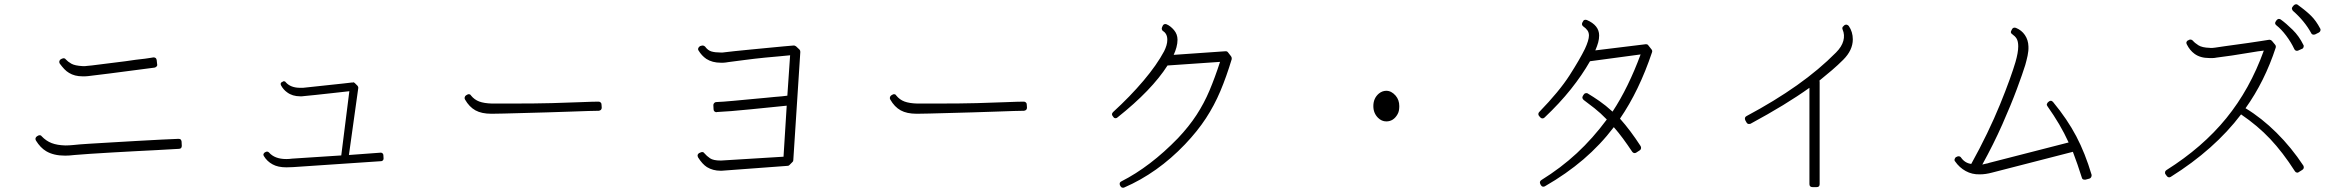

<svg xmlns="http://www.w3.org/2000/svg" viewBox="-20 -879 11040 903"><path d="M287 -147Q306 -147 330 -150Q355 -152 403.5 -155.5Q452 -159 509 -162Q566 -165 618 -168Q664 -170 715.5 -173Q767 -176 822 -179Q828 -179 832 -183Q835 -188 835 -193L834 -213Q834 -217 830 -223Q826 -226 820 -226Q820 -226 819.5 -226Q819 -226 819 -226Q791 -225 740.5 -222.5Q690 -220 629.5 -216.5Q569 -213 509 -209.5Q449 -206 400 -203Q351 -200 325 -197Q314 -196 305.5 -195.5Q297 -195 290 -195Q289 -195 288.5 -195Q288 -195 287 -195Q249 -196 223 -206Q197 -216 176 -238Q173 -243 166 -243Q163 -243 159 -241L154 -238Q149 -235 147 -229Q146 -223 149 -218Q170 -184 197 -168Q232 -147 286 -147ZM369 -520Q374 -520 380 -520Q386 -520 394 -521Q416 -523 496 -533.5Q576 -544 707 -561Q712 -562 716 -566Q721 -571 719 -577L717 -596Q715 -609 703 -609Q702 -609 701.5 -609Q701 -609 701 -609L689 -607L662 -603Q642 -601 619 -598Q596 -595 570 -591Q495 -582 450 -576Q405 -570 389 -569Q384 -568 380 -568Q376 -568 371 -568Q371 -568 370.5 -568Q370 -568 369 -568Q332 -570 315.5 -579.5Q299 -589 289 -600Q286 -605 278 -605Q277 -605 271 -603L266 -600Q261 -598 259 -591Q258 -585 261 -580Q272 -565 282.5 -554Q293 -543 305 -536Q331 -520 368 -520Z M1327 -92Q1334 -92 1342 -92.5Q1350 -93 1358 -93L1773 -121Q1777 -121 1781 -125Q1784 -128 1784 -134L1783 -150Q1783 -154 1779 -158Q1776 -161 1771 -161Q1771 -161 1771 -161Q1771 -161 1770 -161L1621 -150L1665 -465Q1666 -469 1662 -475L1649 -488Q1645 -492 1641 -492Q1640 -492 1640 -491.5Q1640 -491 1639 -491H1634L1627 -490Q1614 -488 1592 -486Q1570 -484 1545 -481Q1491 -475 1456.5 -471.5Q1422 -468 1405 -466Q1401 -466 1398.5 -466Q1396 -466 1393 -466H1392Q1347 -466 1324 -492Q1321 -497 1315 -497Q1312 -497 1310 -495L1306 -493Q1302 -492 1300 -486Q1300 -480 1302 -477Q1313 -457 1330 -445Q1355 -426 1392 -426Q1396 -426 1400 -426Q1404 -426 1409 -427Q1428 -429 1464 -432.5Q1500 -436 1542 -441Q1584 -446 1623 -450L1585 -148L1355 -133H1354Q1347 -132 1340.5 -131.5Q1334 -131 1327 -131H1326Q1272 -131 1245 -162Q1241 -166 1236 -166Q1234 -166 1233 -165.5Q1232 -165 1231 -165L1225 -162Q1221 -159 1219 -154Q1218 -150 1221 -145Q1236 -120 1262 -106Q1287 -92 1327 -92Z M2294 -344Q2310 -344 2350 -345Q2390 -346 2443 -347.5Q2496 -349 2553 -350.5Q2610 -352 2661 -354Q2712 -356 2748.5 -357Q2785 -358 2796 -358Q2810 -360 2810 -373L2809 -387Q2809 -394 2805 -397Q2801 -401 2795 -401Q2771 -401 2709.5 -398.5Q2648 -396 2575 -394Q2538 -393 2490.5 -392.5Q2443 -392 2387 -392Q2367 -392 2349 -392Q2331 -392 2318 -392Q2311 -392 2305 -392Q2299 -392 2294 -392Q2257 -393 2234 -401.5Q2211 -410 2195 -430Q2192 -436 2184 -436Q2181 -436 2176 -433L2171 -430Q2167 -427 2165.5 -421.5Q2164 -416 2167 -411Q2187 -376 2216 -360Q2245 -344 2291 -344Z M3374 -76 3684 -99Q3690 -99 3693 -103L3707 -117Q3711 -120 3711 -126L3744 -635Q3744 -642 3740 -646L3724 -661Q3718 -665 3714 -665Q3714 -665 3713.5 -665Q3713 -665 3713 -665Q3699 -664 3666.5 -661Q3634 -658 3593 -654Q3552 -650 3510 -646Q3468 -642 3435 -638.5Q3402 -635 3387 -633Q3382 -632 3378.5 -632Q3375 -632 3371 -632H3370Q3343 -632 3326 -637Q3309 -642 3296 -660Q3291 -665 3284 -665Q3281 -665 3279 -664L3272 -662Q3267 -658 3264 -653Q3262 -646 3265 -642Q3280 -617 3302 -602Q3330 -584 3370 -584Q3375 -584 3381 -584Q3387 -584 3393 -585L3406 -587Q3430 -590 3479 -596.5Q3528 -603 3578 -608Q3613 -611 3644 -614Q3675 -617 3696 -619L3683 -429Q3673 -428 3657.5 -426Q3642 -424 3622 -423Q3603 -421 3581.5 -419Q3560 -417 3538 -415Q3484 -410 3431 -405Q3378 -400 3349 -399Q3343 -399 3339 -394.5Q3335 -390 3335 -385L3336 -365Q3336 -359 3340 -355Q3346 -351 3350 -351Q3350 -351 3350 -351.5Q3350 -352 3350 -352Q3376 -353 3419 -356.5Q3462 -360 3511.5 -365Q3561 -370 3606 -374.5Q3651 -379 3680 -382L3665 -142L3372 -124H3369Q3335 -124 3319.5 -134.5Q3304 -145 3292 -159Q3289 -164 3281 -164Q3279 -164 3275 -162L3268 -159Q3262 -155 3261 -150Q3260 -146 3263 -139Q3283 -107 3305 -93Q3333 -76 3369 -76Z M4294 -344Q4310 -344 4350 -345Q4390 -346 4443 -347.5Q4496 -349 4553 -350.5Q4610 -352 4661 -354Q4712 -356 4748.5 -357Q4785 -358 4796 -358Q4810 -360 4810 -373L4809 -387Q4809 -394 4805 -397Q4801 -401 4795 -401Q4771 -401 4709.5 -398.5Q4648 -396 4575 -394Q4538 -393 4490.5 -392.5Q4443 -392 4387 -392Q4367 -392 4349 -392Q4331 -392 4318 -392Q4311 -392 4305 -392Q4299 -392 4294 -392Q4257 -393 4234 -401.5Q4211 -410 4195 -430Q4192 -436 4184 -436Q4181 -436 4176 -433L4171 -430Q4167 -427 4165.5 -421.5Q4164 -416 4167 -411Q4187 -376 4216 -360Q4245 -344 4291 -344Z M5262 4Q5264 4 5265 3.5Q5266 3 5267 3Q5424 -65 5553 -200Q5612 -262 5651.5 -322.5Q5691 -383 5719.5 -450.5Q5748 -518 5773 -601Q5774 -608 5770 -614L5756 -632Q5752 -638 5745 -638H5744L5500 -621Q5508 -638 5513 -656.5Q5518 -675 5518 -692Q5518 -718 5501.5 -737.5Q5485 -757 5466 -765Q5464 -765 5463 -765.5Q5462 -766 5461 -766Q5452 -766 5448 -757L5445 -750Q5443 -746 5444.5 -740.5Q5446 -735 5450 -733Q5459 -727 5463 -720Q5470 -709 5470 -692Q5470 -679 5466 -665.5Q5462 -652 5455 -638Q5421 -574 5358 -499.5Q5295 -425 5215 -352Q5205 -342 5214 -332L5217 -328Q5220 -323 5227 -323Q5232 -323 5236 -327Q5397 -455 5471 -571L5718 -588Q5694 -514 5668.5 -453.5Q5643 -393 5607.5 -338.5Q5572 -284 5520 -229Q5390 -95 5254 -26Q5243 -21 5247 -8L5249 -5Q5250 -1 5256 3Q5258 3 5259 3.5Q5260 4 5262 4Z M6500 -452Q6481 -452 6465 -439Q6439 -417 6439 -380Q6439 -347 6461 -325Q6478 -308 6500 -308Q6534 -308 6553 -342Q6558 -351 6559.5 -360.5Q6561 -370 6561 -380Q6561 -409 6544 -429Q6524 -452 6500 -452Z M7239 -1Q7242 -1 7246 -3Q7347 -61 7427 -129.5Q7507 -198 7570 -281Q7592 -256 7613 -227.5Q7634 -199 7656 -166Q7661 -159 7668 -159Q7671 -159 7675 -161L7692 -172Q7697 -175 7698 -181Q7699 -186 7696 -192Q7672 -229 7648 -261Q7624 -293 7599 -321Q7689 -452 7750 -634Q7752 -641 7747 -647L7732 -666Q7729 -671 7721 -671Q7721 -671 7720.5 -671Q7720 -671 7720 -671L7483 -642Q7492 -663 7496.5 -679.5Q7501 -696 7501 -712Q7501 -760 7443 -785Q7441 -785 7440 -785.5Q7439 -786 7437 -786Q7428 -786 7425 -778L7422 -773Q7417 -762 7426 -755Q7439 -746 7446 -736Q7453 -726 7453 -712Q7453 -690 7434 -649Q7410 -600 7362 -525Q7314 -450 7219 -352Q7215 -348 7215 -342.5Q7215 -337 7219 -333L7224 -327Q7229 -322 7234 -322Q7240 -322 7244 -326Q7315 -393 7368 -459.5Q7421 -526 7458 -591L7696 -623Q7668 -547 7634.5 -478.5Q7601 -410 7564 -354Q7531 -384 7502 -404Q7473 -424 7448 -439Q7446 -441 7441 -441Q7433 -441 7429 -435L7425 -429Q7422 -424 7422 -419Q7423 -414 7428 -409Q7451 -392 7479 -370Q7507 -348 7537 -317Q7471 -228 7396 -158.5Q7321 -89 7229 -32Q7219 -25 7224 -14L7227 -8Q7231 -2 7236 -1Q7237 -1 7237.5 -1Q7238 -1 7239 -1Z M8524 1Q8538 1 8538 -13V-494Q8538 -498 8537 -500Q8568 -525 8596 -549Q8624 -573 8649 -598Q8694 -643 8694 -694Q8694 -729 8675 -757Q8670 -762 8665 -763Q8664 -763 8664 -763Q8664 -763 8663 -763Q8657 -763 8654 -760L8650 -756Q8642 -750 8646 -740Q8657 -715 8649.5 -687Q8642 -659 8615 -632Q8536 -552 8431.5 -478Q8327 -404 8194 -333Q8183 -327 8188 -314L8194 -303Q8198 -297 8202 -296Q8204 -296 8204.5 -296Q8205 -296 8206 -296Q8211 -296 8213 -297Q8298 -343 8366 -384.5Q8434 -426 8490 -466V-13Q8490 1 8505 1Z M9784 -34Q9785 -34 9786 -34Q9787 -34 9788 -34L9807 -39Q9813 -41 9815 -46Q9818 -51 9817 -57Q9787 -158 9745 -238Q9703 -318 9636 -399Q9631 -405 9625 -405Q9620 -405 9617 -402L9613 -399Q9609 -396 9607 -390Q9605 -385 9609 -380Q9640 -336 9664.5 -294.5Q9689 -253 9709 -209L9335 -113L9329 -111Q9322 -110 9315 -108Q9308 -106 9303 -105Q9356 -201 9397 -293.5Q9438 -386 9465.5 -460Q9493 -534 9505 -573Q9511 -594 9516 -617Q9521 -640 9520 -661Q9519 -691 9503.5 -714Q9488 -737 9461 -748Q9459 -749 9455 -749Q9447 -749 9443 -742L9440 -736Q9433 -725 9444 -718Q9457 -709 9464 -698Q9472 -685 9472 -661Q9472 -632 9459 -587Q9450 -556 9431.5 -504.5Q9413 -453 9386.5 -388Q9360 -323 9325.5 -251.5Q9291 -180 9251 -108Q9221 -112 9203 -138Q9199 -144 9191 -144Q9187 -144 9184 -142L9179 -140Q9175 -137 9173 -131Q9171 -124 9175 -120Q9195 -91 9225 -74.5Q9255 -58 9291 -59H9292Q9305 -59 9319 -61Q9333 -63 9348 -67L9729 -165Q9740 -136 9750.5 -106Q9761 -76 9771 -44Q9773 -34 9784 -34Z M10862 -716Q10866 -716 10868 -717L10886 -726Q10892 -730 10893 -734Q10895 -741 10892 -745Q10873 -781 10850 -804Q10827 -827 10787 -856Q10784 -859 10779 -859Q10773 -859 10768 -854L10763 -848Q10759 -844 10759 -838Q10761 -831 10764 -828Q10819 -780 10850 -723Q10853 -716 10862 -716ZM10783 -640Q10785 -640 10786 -640.5Q10787 -641 10788 -641L10806 -649Q10811 -650 10814 -657Q10816 -664 10813 -668Q10793 -709 10762.5 -739Q10732 -769 10707 -787Q10703 -790 10698 -790Q10698 -790 10697.5 -790Q10697 -790 10696 -790Q10690 -788 10687 -784L10683 -778Q10676 -768 10686 -760Q10709 -742 10732 -711.5Q10755 -681 10770 -649Q10774 -640 10783 -640ZM10182 -45Q10185 -45 10189 -47Q10395 -176 10520 -341Q10598 -288 10657 -225.5Q10716 -163 10773 -74Q10777 -68 10781 -68Q10782 -67 10784 -67Q10789 -67 10792 -70L10808 -80Q10813 -83 10815 -89Q10815 -97 10813 -100Q10757 -185 10687 -254.5Q10617 -324 10541 -370Q10631 -496 10683 -655Q10685 -663 10680 -669L10665 -687Q10660 -692 10654 -692Q10653 -692 10652.5 -692Q10652 -692 10652 -692Q10641 -690 10614 -686Q10587 -682 10554 -677Q10533 -674 10503.5 -670Q10474 -666 10445.5 -662Q10417 -658 10398 -655Q10391 -654 10384.5 -653.5Q10378 -653 10372 -654Q10337 -655 10319.5 -666Q10302 -677 10293 -688Q10288 -693 10282 -693Q10278 -693 10276 -692L10271 -689Q10266 -688 10263 -681Q10262 -675 10265 -670Q10279 -642 10301 -626Q10328 -606 10371 -606H10372Q10379 -606 10387 -606Q10395 -606 10404 -608Q10431 -611 10477.5 -618Q10524 -625 10565 -632Q10583 -635 10599 -637.5Q10615 -640 10627 -641Q10562 -460 10450.5 -323Q10339 -186 10169 -79Q10163 -75 10163 -70Q10161 -64 10165 -59L10170 -52Q10175 -45 10182 -45Z"/></svg>

Font: Kokoro
Style: Regular
Weight: 400
Version: Version 1.00